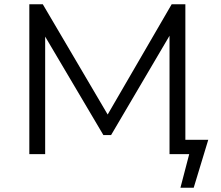

<svg xmlns="http://www.w3.org/2000/svg" viewBox="-20 -720 1034 897"><path d="M953 -67H846V-700H782L483 -185L180 -700H117V0H191V-549L463 -89H499L772 -553V0H864L823 157H885Z"/></svg>

Font: Montserrat-Alt1
Style: Regular
Weight: 400
Designer: Differentunic
Foundry: Differentunic
Version: Version 7.222